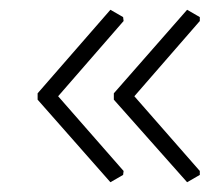

<svg xmlns="http://www.w3.org/2000/svg" viewBox="-20 -421 429 393"><path d="M363 -48 213 -217V-230L363 -401L389 -386V-378L255 -224L389 -71V-63ZM206 -48 57 -217V-230L206 -401L232 -386L233 -378L99 -224L233 -71L232 -63Z"/></svg>

Font: Alegreya Sans Light
Style: Regular
Weight: 300
Designer: Juan Pablo del Peral
Foundry: Huerta Tipografica
Version: Version 2.007